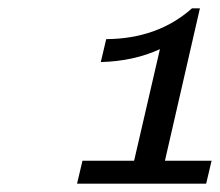

<svg xmlns="http://www.w3.org/2000/svg" viewBox="-20 -787 528 461"><path d="M222 -638 235 -693Q359 -694 441 -767H460L376 -401H488L475 -346H165L178 -401H302L364 -669Q301 -640 222 -638Z"/></svg>

Font: Coval
Style: ExtraLight Italic
Weight: 200
Foundry: Context Ltd
Version: Version 001.000